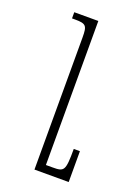

<svg xmlns="http://www.w3.org/2000/svg" viewBox="-103 -538 415 585"><g transform="rotate(20 104.0 -246.0)"><path d="M196 -100H176C176 -28 172 -25 134 -25H113V-492H35V-472H43C81 -472 85 -467 85 -428V0H196Z"/></g></svg>

Font: Noto Serif Armenian ExtraCondensed Thin
Style: Regular
Weight: 100
Width: 2
Designer: Monotype Design Team
Foundry: Monotype Imaging Inc.
Version: Version 2.008